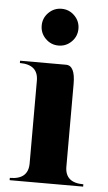

<svg xmlns="http://www.w3.org/2000/svg" viewBox="-53 -778 459 813"><g transform="rotate(5 176.0 -371.0)"><path d="M19.5 -507.8H214.8Q253.9 -507.8 253.9 -429.7V-78.1Q253.9 -9.8 332 -9.8V0H19.5V-9.8Q97.7 -9.8 97.7 -78.1V-429.7Q97.7 -498 19.5 -498ZM120.6 -608.9Q97.7 -631.8 97.7 -664.1Q97.7 -696.3 120.6 -719.2Q143.6 -742.2 175.8 -742.2Q208 -742.2 231 -719.2Q253.9 -696.3 253.9 -664.1Q253.9 -631.8 231 -608.9Q208 -585.9 175.8 -585.9Q143.6 -585.9 120.6 -608.9Z"/></g></svg>

Font: spinwerad
Style: Bold
Weight: 700
Width: 7
Version: Version 0.3